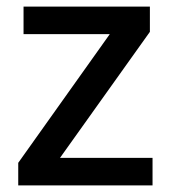

<svg xmlns="http://www.w3.org/2000/svg" viewBox="-20 -559 516 579"><path d="M440 0H35V-68L311 -456H51V-539H432V-463L161 -83H440Z"/></svg>

Font: Noto Traditional Nushu Medium
Style: Regular
Weight: 500
Version: Version 2.003